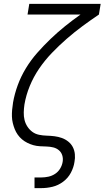

<svg xmlns="http://www.w3.org/2000/svg" viewBox="-20 -755 540 990"><path d="M158 215V160H193Q211 160 229.5 156Q248 152 264 141.5Q280 131 290 114.5Q300 98 303 80Q306 62 301 46Q296 30 283.5 19.5Q271 9 254.5 5Q238 1 220.5 0.5Q203 0 185.5 -1Q168 -2 152 -6.5Q136 -11 121 -18.5Q106 -26 93.5 -36.5Q81 -47 71.5 -60.5Q62 -74 56 -89Q50 -104 46 -120.5Q42 -137 41.5 -154Q41 -171 42.5 -188.5Q44 -206 47 -224V-225Q55 -271 71.5 -316Q88 -361 113.5 -403Q139 -445 172 -482.5Q205 -520 241 -554.5Q277 -589 315.5 -620Q354 -651 395 -680H122L131 -735H499L490 -680Q447 -651 405 -620Q363 -589 323.5 -554.5Q284 -520 247.5 -482Q211 -444 182 -401.5Q153 -359 133.5 -311.5Q114 -264 106 -216Q103 -196 102.5 -175.5Q102 -155 106.5 -136.5Q111 -118 121.5 -102Q132 -86 147 -75Q162 -64 181.5 -60Q201 -56 221 -55.5Q241 -55 261 -52.5Q281 -50 299 -43.5Q317 -37 332 -25Q347 -13 355.5 3.5Q364 20 366 40Q368 60 364 80Q360 108 345.5 135.5Q331 163 305.5 182Q280 201 251 208Q222 215 193 215Z"/></svg>

Font: Iosevka Light Oblique
Style: Regular
Weight: 300
Italic angle: -9°
Monospace: yes
Designer: Belleve Invis
Foundry: Belleve Invis
Version: Version 32.5.0; ttfautohint (v1.8.4)